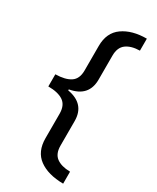

<svg xmlns="http://www.w3.org/2000/svg" viewBox="-220 -778 820 1000"><g transform="rotate(30 190.0 -278.0)"><path d="M348 158Q256 157 203 118Q150 79 150 -1V-148Q150 -199 118.5 -220.5Q87 -242 28 -242V-315Q87 -316 118.5 -337Q150 -358 150 -408V-556Q150 -636 205 -675Q260 -714 348 -714V-642Q296 -641 266.5 -619Q237 -597 237 -548V-404Q237 -301 128 -282V-276Q237 -257 237 -154V-7Q237 42 266 63.5Q295 85 348 86Z"/></g></svg>

Font: Noto Sans Old Italic
Style: Regular
Weight: 400
Designer: Monotype Design Team
Foundry: Monotype Imaging Inc.
Version: Version 2.003; ttfautohint (v1.8.4.7-5d5b)